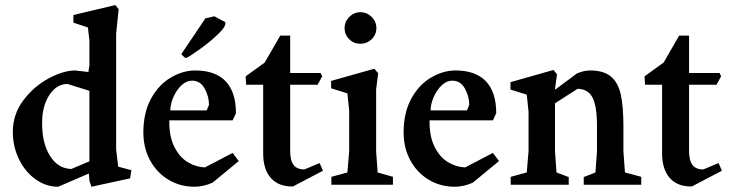

<svg xmlns="http://www.w3.org/2000/svg" viewBox="-20 -709 2798 737"><path d="M484.4 -55.7 479.5 -24.4 331.1 7.8 323.2 -14.6 321.3 -43 203.1 7.8Q156.2 7.8 116.2 -21Q76.2 -49.8 52.7 -98.1Q29.3 -146.5 29.3 -203.1Q29.3 -270.5 69.8 -324.2Q110.4 -377.9 167 -408.2Q223.6 -438.5 268.6 -438.5L319.3 -432.6L323.2 -458V-554.7L317.4 -603.5L261.7 -622.1V-651.4L422.9 -689.5L435.5 -673.8L425.8 -580.1V-135.7L433.6 -69.3ZM323.2 -360.4 239.3 -386.7Q197.3 -386.7 169.4 -344.2Q141.6 -301.8 141.6 -236.3Q141.6 -158.2 172.4 -109.9Q203.1 -61.5 253.9 -60.5L323.2 -89.8Z M530.3 -200.2Q530.3 -276.4 559.6 -330.1Q588.9 -383.8 635.3 -411.1Q681.6 -438.5 729.5 -438.5Q806.6 -438.5 846.2 -397Q885.7 -355.5 885.7 -274.4L873 -247.1H629.9Q628.9 -185.5 649.4 -145Q669.9 -104.5 701.7 -85.9Q733.4 -67.4 766.6 -66.4L873 -122.1L896.5 -90.8L795.9 -7.8Q760.7 7.8 726.6 7.8Q670.9 7.8 626 -19.5Q581.1 -46.9 555.7 -94.2Q530.3 -141.6 530.3 -200.2ZM773.4 -285.2 782.2 -306.6Q782.2 -338.9 765.6 -369.1Q749 -399.4 716.8 -399.4Q695.3 -399.4 676.3 -381.3Q657.2 -363.3 645.5 -335.9Q633.8 -308.6 633.8 -285.2ZM675.8 -501 768.6 -638.7 802.7 -646.5 844.7 -624Q849.6 -609.4 818.4 -579.1Q787.1 -548.8 746.1 -519.5Q705.1 -490.2 694.3 -486.3L688.5 -488.3Z M990.2 -120.1V-383.8H924.8L922.9 -416L996.1 -468.8L1055.7 -572.3H1093.8V-428.7H1210.9L1216.8 -416L1199.2 -383.8H1093.8V-130.9Q1093.8 -92.8 1106.9 -75.7Q1120.1 -58.6 1148.4 -58.6L1207 -83L1219.7 -53.7L1104.5 6.8Q1049.8 7.8 1020 -25.4Q990.2 -58.6 990.2 -120.1Z M1302.7 -600.6Q1302.7 -626 1320.8 -644Q1338.9 -662.1 1363.3 -662.1Q1388.7 -662.1 1406.7 -644Q1424.8 -626 1424.8 -600.6Q1424.8 -576.2 1406.7 -558.6Q1388.7 -541 1363.3 -541Q1337.9 -541 1320.3 -558.6Q1302.7 -576.2 1302.7 -600.6ZM1252 -30.3 1313.5 -46.9 1320.3 -127.9V-285.2L1313.5 -350.6L1251 -370.1V-398.4L1417 -445.3L1431.6 -427.7L1423.8 -366.2V-127.9L1429.7 -46.9L1488.3 -30.3V0H1252Z M1529.3 -200.2Q1529.3 -276.4 1558.6 -330.1Q1587.9 -383.8 1634.3 -411.1Q1680.7 -438.5 1728.5 -438.5Q1805.7 -438.5 1845.2 -397Q1884.8 -355.5 1884.8 -274.4L1872.1 -247.1H1628.9Q1627.9 -185.5 1648.4 -145Q1668.9 -104.5 1700.7 -85.9Q1732.4 -67.4 1765.6 -66.4L1872.1 -122.1L1895.5 -90.8L1794.9 -7.8Q1759.8 7.8 1725.6 7.8Q1669.9 7.8 1625 -19.5Q1580.1 -46.9 1554.7 -94.2Q1529.3 -141.6 1529.3 -200.2ZM1772.5 -285.2 1781.2 -306.6Q1781.2 -338.9 1764.6 -369.1Q1748 -399.4 1715.8 -399.4Q1694.3 -399.4 1675.3 -381.3Q1656.2 -363.3 1644.5 -335.9Q1632.8 -308.6 1632.8 -285.2Z M1940.4 -30.3 2002 -46.9 2008.8 -127.9V-280.3L2002 -345.7L1939.5 -365.2V-393.6L2104.5 -440.4L2118.2 -423.8L2110.4 -368.2L2111.3 -365.2L2194.3 -426.8Q2220.7 -438.5 2245.1 -438.5Q2296.9 -438.5 2324.7 -415.5Q2352.5 -392.6 2362.8 -346.7Q2373 -300.8 2373 -223.6V-127.9L2378.9 -46.9L2441.4 -30.3V0H2220.7V-29.3L2265.6 -46.9L2271.5 -127.9V-225.6Q2271.5 -301.8 2254.4 -334.5Q2237.3 -367.2 2197.3 -368.2L2110.4 -312.5V-127.9L2116.2 -46.9L2163.1 -29.3V0H1940.4Z M2521.5 -120.1V-383.8H2456.1L2454.1 -416L2527.3 -468.8L2586.9 -572.3H2625V-428.7H2742.2L2748 -416L2730.5 -383.8H2625V-130.9Q2625 -92.8 2638.2 -75.7Q2651.4 -58.6 2679.7 -58.6L2738.3 -83L2751 -53.7L2635.7 6.8Q2581.1 7.8 2551.3 -25.4Q2521.5 -58.6 2521.5 -120.1Z"/></svg>

Font: Comprehension Dark
Style: Regular
Weight: 700
Designer: Alfredo Marco Pradil
Foundry: Alfredo Marco Pradil
Version: 1.0